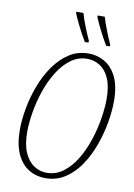

<svg xmlns="http://www.w3.org/2000/svg" viewBox="-102 -1008 755 1083"><g transform="rotate(10 275.5 -466.5)"><path d="M235 11Q183 11 140 -15Q97 -41 72 -95.5Q47 -150 47 -234Q47 -292 59.5 -359Q72 -426 96.5 -490.5Q121 -555 158.5 -608Q196 -661 245 -692.5Q294 -724 356 -724Q404 -724 446.5 -700Q489 -676 515.5 -623Q542 -570 542 -483Q542 -427 530.5 -361Q519 -295 495.5 -229.5Q472 -164 435.5 -109.5Q399 -55 349 -22Q299 11 235 11ZM236 -20Q290 -20 332.5 -52Q375 -84 406.5 -136.5Q438 -189 458.5 -251.5Q479 -314 489 -376Q499 -438 499 -488Q499 -561 479 -606Q459 -651 425.5 -672Q392 -693 353 -693Q301 -693 259 -662Q217 -631 185 -579.5Q153 -528 132 -466.5Q111 -405 100.5 -342.5Q90 -280 90 -228Q90 -156 110.5 -110Q131 -64 164.5 -42Q198 -20 236 -20ZM444 -784Q397 -864 367 -936L368 -944H408Q417 -914 433 -872Q449 -830 466 -793L465 -784ZM322 -784Q275 -864 245 -936L246 -944H286Q294 -914 310.5 -872Q327 -830 344 -793L342 -784Z"/></g></svg>

Font: Noto Serif ExtraCondensed ExtraLight
Style: Italic
Weight: 200
Width: 2
Italic angle: -12°
Designer: Monotype Design Team
Foundry: Monotype Imaging Inc.
Version: Version 2.014; ttfautohint (v1.8.4.7-5d5b)